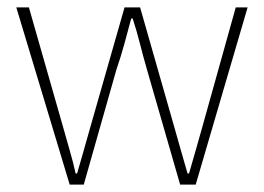

<svg xmlns="http://www.w3.org/2000/svg" viewBox="-20 -498 712 518"><path d="M168 0 24 -478H58L150 -156Q159 -123 168 -92.5Q177 -62 184 -30H188Q197 -62 206 -92.5Q215 -123 224 -156L316 -478H358L450 -156Q459 -123 468 -92.5Q477 -62 486 -30H490Q499 -62 508 -92.5Q517 -123 526 -156L616 -478H648L508 0H466L376 -312Q366 -347 357.5 -380.5Q349 -414 338 -448H334Q325 -414 315.5 -379.5Q306 -345 294 -310L206 0Z"/></svg>

Font: Source Sans 3 ExtraLight ExtraLight
Style: Regular
Weight: 250
Version: Version 3.052;hotconv 1.1.0;makeotfexe 2.6.0